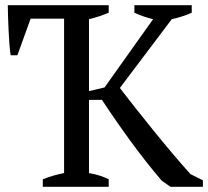

<svg xmlns="http://www.w3.org/2000/svg" viewBox="-20 -720 802 740"><path d="M498 -700H719V-671Q699 -662 679.5 -656Q660 -650 642 -646L442 -381Q467 -348 499.5 -307Q532 -266 567.5 -222Q603 -178 640.5 -133.5Q678 -89 714 -49L762 -25V0H637L603 -24Q544 -93 485.5 -173Q427 -253 373 -335H323V-53Q368 -45 399 -29V0H145V-29Q185 -45 227 -53V-648H98L47 -507H21Q18 -528 16 -553.5Q14 -579 13 -605Q12 -631 11 -655.5Q10 -680 10 -700H399V-671Q382 -664 363 -657.5Q344 -651 323 -646V-369L383 -383L570 -646Q550 -651 532.5 -657Q515 -663 498 -671Z"/></svg>

Font: PT Serif
Style: Regular
Weight: 400
Designer: A.Korolkova, O.Umpeleva, V.Yefimov
Foundry: ParaType Ltd
Version: Version 1.000W OFL; ttfautohint (v1.6)